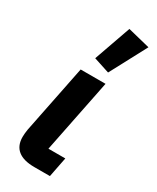

<svg xmlns="http://www.w3.org/2000/svg" viewBox="-207 -876 767 936"><g transform="rotate(30 176.0 -407.5)"><path d="M272 -112 250 0H162Q101 0 70 -25Q39 -50 39 -99Q39 -107 40 -119Q41 -131 43 -142L120 -525H260L177 -112ZM352 -784 243 -579 154 -608 227 -815Z"/></g></svg>

Font: IBM Plex Sans
Style: Bold Italic
Weight: 700
Italic angle: -11.31°
Designer: Mike Abbink, Paul van der Laan, Pieter van Rosmalen
Foundry: Bold Monday
Version: Version 3.201